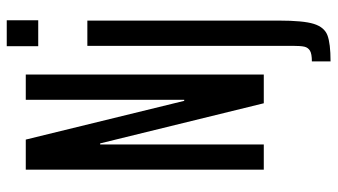

<svg xmlns="http://www.w3.org/2000/svg" viewBox="-230 -552 976 555"><g transform="rotate(-90 257.5 -275.0)"><path d="M44 0V-688H131L243 -230H246V-688H319V0H236L120 -473H117V0ZM401 -652V-743H476V-652ZM402 83V-510H475V43Q475 114 465.5 144.5Q456 175 432.5 184Q409 193 357 193V139Q379 139 388 133.5Q397 128 399.5 117.5Q402 107 402 83Z"/></g></svg>

Font: Saira Ultra Condensed Medium
Style: Regular
Weight: 500
Width: 1
Designer: Hector Gatti with collaboration of the Omnibus-Type team
Foundry: Omnibus-Type
Version: Version 1.001; ttfautohint (v1.8)